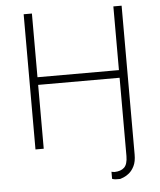

<svg xmlns="http://www.w3.org/2000/svg" viewBox="-61 -779 857 1029"><g transform="rotate(-5 368.0 -264.5)"><path d="M105.1 0V-727.3H149.5V-384.6H587.7V-727.3H632.1V73.5Q632.1 111.5 620.2 135.3Q608.3 159.1 592.3 172.1Q576.3 185 562.7 190.3Q549 195.7 545.1 196.7Q543.7 197.1 544 197.1Q541.5 197.1 536.2 197.1Q528.1 197.4 519.2 196.9Q510.3 196.4 500.4 192.8V154.5Q507.1 156.6 517 157.3Q551.1 156.6 569.2 139.2Q587.4 121.8 587.7 77.8V-343.4H149.5V0Z"/></g></svg>

Font: Inter UI Extra Light
Style: Regular
Weight: 200
Designer: Rasmus Andersson
Foundry: rsms
Version: 3.2;8d6f07862